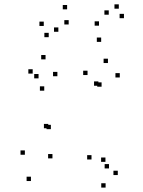

<svg xmlns="http://www.w3.org/2000/svg" viewBox="-20 -810 660 884"><path d="M522.3 -4V-24H502.3V-4ZM465.5 -64.8V-84.8H445.5V-64.8ZM481.8 -34.5V-54.5H461.8V-34.5ZM531.5 -453.3V-473.3H511.5V-453.3ZM477 -519.8V-539.8H457V-519.8ZM383 -464.5V-484.5H363V-464.5ZM214.2 -215.3V-235.3H194.2V-215.3ZM202.2 -219.5V-239.5H182.2V-219.5ZM244.2 -459V-479H224.2V-459ZM189.7 -536.7V-556.7H169.7V-536.7ZM130.5 -471.2V-491.2H110.5V-471.2ZM183.7 -392.5V-412.5H163.7V-392.5ZM157.5 -449.2V-469.2H137.5V-449.2ZM94.5 -97.5V-117.5H74.5V-97.5ZM122.5 23.5V3.5H102.5V23.5ZM221.5 -80.8V-100.8H201.5V-80.8ZM433 -415.2V-435.2H413V-415.2ZM447.7 -410.8V-430.8H427.7V-410.8ZM401.3 -75.7V-95.7H381.3V-75.7ZM466.2 53.7V33.7H446.2V53.7ZM550.7 -726.2V-746.2H530.7V-726.2ZM527 -770V-790H507V-770ZM480.7 -742.3V-762.3H460.7V-742.3ZM435.8 -691.8V-711.8H415.8V-691.8ZM289 -767V-787H269V-767ZM181.5 -690.5V-710.5H161.5V-690.5ZM204.3 -638.8V-658.8H184.3V-638.8ZM248.7 -663.7V-683.7H228.7V-663.7ZM296.2 -697.3V-717.3H276.2V-697.3ZM445.8 -617.2V-637.2H425.8V-617.2Z"/></svg>

Font: Monaspace Radon Dots Var
Style: Regular
Weight: 400
Designer: Riley Cran and the Lettermatic Team
Version: Version 1.100 (Monaspace Radon Dots)